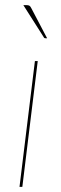

<svg xmlns="http://www.w3.org/2000/svg" viewBox="-20 -728 236 748"><path d="M56 0ZM127 -490 67 0H56L116 -490ZM83 -708Q90.5 -708 94.2 -706Q98 -704 101.5 -697L163.5 -579H157Q152 -579 150.5 -583L71 -708Z"/></svg>

Font: Lato Hairline
Style: Italic
Weight: 100
Italic angle: -7°
Designer: Lukasz Dziedzic
Foundry: tyPoland Lukasz Dziedzic
Version: Version 2.007; 2014-02-27